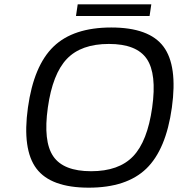

<svg xmlns="http://www.w3.org/2000/svg" viewBox="-20 -847 825 887"><path d="M227.5 -632Q319 -720 494 -720Q669 -720 735 -632Q801 -544 774 -350Q747 -156 656 -68Q565 20 390 20Q215 20 148.5 -68Q82 -156 109 -350Q136 -544 227.5 -632ZM658 -575Q611 -644 483 -644Q355 -644 289 -575Q223 -506 201 -350Q179 -194 226 -125Q273 -56 401 -56Q529 -56 595 -125Q661 -194 683 -350Q705 -506 658 -575ZM339 -827H679L671 -773H331Z"/></svg>

Font: Fivo Sans Modern
Style: Italic
Weight: 400
Designer: Alexander Slobzheninov
Foundry: Alexander Slobzheninov
Version: 1.0